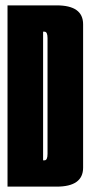

<svg xmlns="http://www.w3.org/2000/svg" viewBox="-20 -695 338 715"><path d="M8 0V-675H191Q289.5 -675 289.5 -604.6Q289.5 -534.2 289.5 -337.8Q289.5 -141.2 289.5 -70.6Q289.5 0 191 0ZM140.5 -98H145.8Q157 -98 157 -121.9Q157 -145.8 157 -337.8Q157 -529 157 -553Q157 -577 145.8 -577H140.5Z"/></svg>

Font: Anybody UltraCondensed Thin
Style: Regular
Weight: 100
Width: 1
Designer: Tyler Finck
Foundry: Etcetera Type Company
Version: Version 1.110